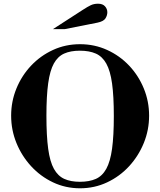

<svg xmlns="http://www.w3.org/2000/svg" viewBox="-20 -1001 863 1034"><path d="M411 13Q333 13 265.5 -19Q198 -51 147.5 -106Q97 -161 68.5 -231Q40 -301 40 -378Q40 -455 68.5 -524.5Q97 -594 147.5 -647.5Q198 -701 265.5 -732Q333 -763 411 -763Q489 -763 557 -732Q625 -701 675.5 -647.5Q726 -594 754.5 -524.5Q783 -455 783 -378Q783 -301 754.5 -231Q726 -161 675.5 -106Q625 -51 557 -19Q489 13 411 13ZM410 -22Q461 -22 496 -37.5Q531 -53 552.5 -92Q574 -131 583.5 -200Q593 -269 593 -376Q593 -483 583.5 -551.5Q574 -620 552.5 -658.5Q531 -697 496 -712.5Q461 -728 410 -728Q360 -728 325.5 -712.5Q291 -697 270 -659Q249 -621 239.5 -552.5Q230 -484 230 -378Q230 -269 239.5 -199.5Q249 -130 270.5 -91.5Q292 -53 326.5 -37.5Q361 -22 410 -22ZM265 -844 426 -948Q452 -965 469 -973Q486 -981 508 -981Q533 -981 545.5 -967Q558 -953 558 -935Q558 -918 548 -902Q538 -886 505 -879L328 -844Z"/></svg>

Font: Libre Bodoni
Style: Bold
Weight: 700
Designer: Pablo Impallari, Rodrigo Fuenzalida
Foundry: Impallari Type
Version: Version 2.005;gftools[0.9.23]